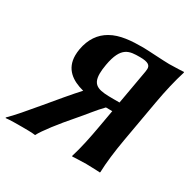

<svg xmlns="http://www.w3.org/2000/svg" viewBox="-171 -809 982 968"><g transform="rotate(30 320.5 -324.5)"><path d="M407.9 -602C458.1 -602 469.9 -588.9 469.9 -568.6C469.9 -563.8 469.3 -558.5 468.3 -553L432.8 -352H398.8C318.1 -352 273.3 -355.5 273.3 -428.8C273.3 -443.5 275.1 -461.1 278.8 -482C299.6 -600 346.9 -602 407.9 -602ZM244.5 -311.8C166.4 -227.4 34.2 -57.1 -26.2 0L-24.7 3C-4.2 0 48.8 0 68.8 0C87.8 0 127.8 0 146.3 3C163.2 -31 220.1 -104 282.8 -176C316.8 -214.6 351.5 -261.7 386 -296.3C398.7 -296.1 411.1 -296 423 -296L406 -200C392.8 -125 378.8 -57 360.8 0L362.3 3C362.3 3 408.8 0 442.8 0C477.8 0 523.3 3 523.3 3L524.8 0C526.3 -54 534.8 -125 548 -200L591.2 -445C604.5 -520 620.5 -588 638.5 -645L637 -648C637 -648 586.5 -645 552.5 -645C522.5 -645 422.7 -652 397.7 -652C331.7 -652 264 -648 212.8 -618C167.2 -592 135.4 -548 123.9 -483C121.7 -470 120.6 -457.9 120.6 -446.6C120.6 -367.3 174.7 -329.6 244.5 -311.8Z"/></g></svg>

Font: Linux Biolinum O 
Style: Bold Italic
Weight: 700
Designer: Philipp H. Poll
Foundry: Philipp H. Poll
Version: Version 1.3.2